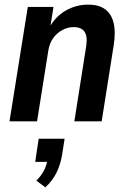

<svg xmlns="http://www.w3.org/2000/svg" viewBox="-20 -524 557 829"><path d="M21 0 100 -494H211L196 -401H191Q217 -451 262.5 -477.5Q308 -504 360 -504Q407 -504 434 -484Q461 -464 470.5 -425.5Q480 -387 471 -329L419 0H301L351 -317Q357 -352 352 -371Q347 -390 333 -398.5Q319 -407 298 -407Q273 -407 249.5 -394.5Q226 -382 210 -360Q194 -338 189 -308L140 0ZM176 285 137 256Q158 235 170 212Q182 189 185 163L203 175H132L147 75H259L248 145Q241 187 224 221.5Q207 256 176 285Z"/></svg>

Font: Nunito Sans 10pt Condensed
Style: Bold Italic
Weight: 700
Width: 3
Italic angle: -9°
Designer: Vernon Adams
Foundry: Vernon Adams
Version: Version 3.101;gftools[0.9.27]